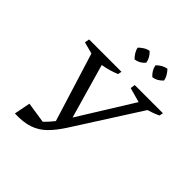

<svg xmlns="http://www.w3.org/2000/svg" viewBox="-227 -1027 1196 1196"><g transform="rotate(45 371.0 -429.5)"><path d="M91 5 112 -102 250 -81Q278 -107 305 -142L164 -596L86 -617L92 -648H377L372 -623Q320 -601 260 -591L363 -231L586 -590L489 -617L494 -648H742L737 -623Q716 -613 697 -606Q678 -599 660 -594L384 -162Q346 -103 307.5 -65Q269 -27 218 -9.5Q167 8 91 5ZM409 -864Q441 -834 446 -797Q419 -765 380 -760Q366 -774 355.5 -791Q345 -808 342 -826Q356 -840 373 -850.5Q390 -861 409 -864ZM566 -864Q580 -849 590 -832Q600 -815 603 -797Q574 -765 537 -760Q506 -786 498 -826Q527 -857 566 -864Z"/></g></svg>

Font: Piazzolla SC
Style: Italic
Weight: 400
Italic angle: -11.3°
Designer: Juan Pablo del Peral
Foundry: Huerta Tipografica
Version: Version 1.330